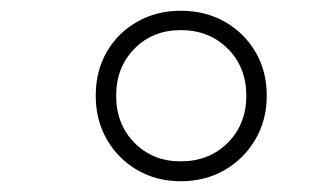

<svg xmlns="http://www.w3.org/2000/svg" viewBox="-20 -642 585 357"><path d="M316 -305Q271 -305 235 -326Q199 -347 178.5 -383Q158 -419 158 -464Q158 -510 178.5 -545.5Q199 -581 235 -601.5Q271 -622 316 -622Q362 -622 398 -601.5Q434 -581 455 -545.5Q476 -510 476 -464Q476 -419 455 -383Q434 -347 398 -326Q362 -305 316 -305ZM316 -342Q369 -342 403.5 -376.5Q438 -411 438 -464Q438 -517 403.5 -551.5Q369 -586 316 -586Q264 -586 230 -551.5Q196 -517 196 -464Q196 -411 230 -376.5Q264 -342 316 -342Z"/></svg>

Font: Piazzolla Thin Light
Style: Italic
Weight: 300
Italic angle: -11.3°
Version: Version 2.005